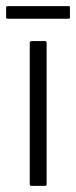

<svg xmlns="http://www.w3.org/2000/svg" viewBox="-25 -606 248 626"><path d="M127 -6Q127 0 122 0H78Q72 0 72 -6V-466Q72 -472 78 -472H122Q127 -472 127 -466ZM203 -548Q203 -547 202 -546Q201 -545 198 -545H0Q-3 -545 -4 -546Q-5 -547 -5 -549V-581Q-5 -584 -4 -585Q-3 -586 0 -586H198Q201 -586 202 -585.5Q203 -585 203 -582Z"/></svg>

Font: Glory Light
Style: Regular
Weight: 300
Version: Version 1.011